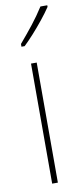

<svg xmlns="http://www.w3.org/2000/svg" viewBox="-88 -796 360 830"><g transform="rotate(-10 92.0 -381.5)"><path d="M96 0H71V-527H96ZM184 -756Q168 -732 145.5 -704Q123 -676 100 -650.5Q77 -625 57 -606H43V-618Q77 -658 103 -691Q129 -724 154 -763H184Z"/></g></svg>

Font: Noto Sans Sinhala UI ExtraCondensed Thin
Style: Regular
Weight: 100
Width: 2
Designer: Jelle Bosma - Monotype Design Team
Foundry: Monotype Imaging Inc.
Version: Version 2.006; ttfautohint (v1.8.4.7-5d5b)